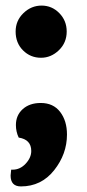

<svg xmlns="http://www.w3.org/2000/svg" viewBox="-20 -505 310 688"><path d="M37 -57Q37 -92 61.5 -114Q86 -136 126 -136Q171 -136 195.5 -104Q220 -72 220 -23Q220 47 174 105Q128 163 55 163Q18 163 18 124Q18 119 20 103H25Q52 103 72 81.5Q92 60 92 36Q92 -5 47 -12Q37 -33 37 -57ZM127 -298Q89 -298 62.5 -324.5Q36 -351 36 -392Q36 -431 64 -458Q92 -485 129 -485Q166 -485 192.5 -458Q219 -431 219 -392Q219 -352 191 -325Q163 -298 127 -298Z"/></svg>

Font: Overlock Black
Style: Regular
Weight: 900
Designer: Dario Muhafara
Foundry: Dario Manuel Muhafara
Version: Version 1.002